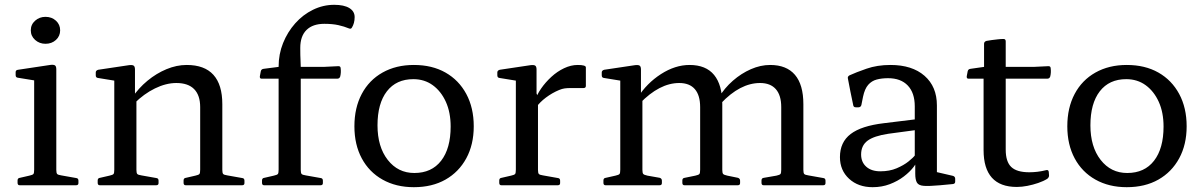

<svg xmlns="http://www.w3.org/2000/svg" viewBox="-20 -770 5005 798"><path d="M122 0V-317H214V0ZM62 0Q53 0 53 -10V-20Q53 -30 63 -31L102 -40Q116 -43 119 -47Q122 -51 122 -65V-180H214V-64Q214 -51 217.5 -47Q221 -43 235 -41L297 -30Q306 -29 306 -19V-9Q306 0 296 0ZM122 -317V-463L140 -433L54 -447Q45 -448 45 -458V-470Q45 -479 55 -480L188 -500Q202 -502 208 -498.5Q214 -495 214 -482V-317ZM169 -588Q144 -588 126 -604Q108 -620 108 -644Q108 -668 126 -684Q144 -700 169 -700Q195 -700 212.5 -684Q230 -668 230 -644Q230 -620 212.5 -604Q195 -588 169 -588Z M812 -325Q812 -374 787 -399.5Q762 -425 713 -425Q670 -425 624 -402.5Q578 -380 538 -340L529 -364Q556 -404 593 -434.5Q630 -465 672 -482.5Q714 -500 756 -500Q830 -500 867 -459Q904 -418 904 -337V0H812ZM455 0V-316H547V0ZM395 0Q386 0 386 -10V-20Q386 -30 396 -31L435 -40Q449 -43 452 -47Q455 -51 455 -65V-180H547V-64Q547 -51 550.5 -47Q554 -43 568 -41L630 -30Q639 -29 639 -19V-9Q639 0 629 0ZM752 0Q743 0 743 -10V-20Q743 -30 753 -31L792 -40Q806 -43 809 -47Q812 -51 812 -65V-180H904V-64Q904 -51 907.5 -47Q911 -43 925 -41L987 -30Q996 -29 996 -19V-9Q996 0 986 0ZM455 -316V-462L473 -432L387 -446Q378 -447 378 -457V-469Q378 -477 388 -480L515 -499Q529 -501 535 -497.5Q541 -494 541 -481V-382L547 -365V-316Z M1138 -493Q1138 -545 1156.5 -591Q1175 -637 1207 -673Q1239 -709 1281 -729.5Q1323 -750 1369 -750Q1410 -750 1432 -736.5Q1454 -723 1454 -699Q1454 -686 1451 -675Q1448 -664 1443 -656Q1439 -648 1430 -652Q1411 -660 1386.5 -665.5Q1362 -671 1328 -671Q1280 -671 1254 -645.5Q1228 -620 1228 -571Q1228 -536 1229 -521.5Q1230 -507 1230 -492V0H1138ZM1067 -443Q1059 -443 1060 -453L1064 -474Q1066 -483 1076 -484L1138 -492H1325L1387 -495Q1396 -495 1396 -485Q1397 -477 1396.5 -468.5Q1396 -460 1394 -452Q1391 -443 1382 -443ZM1078 0Q1069 0 1069 -10V-20Q1069 -30 1079 -31L1118 -40Q1132 -43 1135 -47Q1138 -51 1138 -65V-180H1230V-64Q1230 -51 1233.5 -47Q1237 -43 1251 -41L1313 -30Q1322 -29 1322 -19V-9Q1322 0 1312 0Z M1700 8Q1626 8 1570 -23.5Q1514 -55 1483.5 -112Q1453 -169 1453 -245Q1453 -322 1483.5 -379.5Q1514 -437 1570 -468.5Q1626 -500 1700 -500Q1776 -500 1831.5 -468.5Q1887 -437 1918 -379.5Q1949 -322 1949 -245Q1949 -169 1918 -112Q1887 -55 1831.5 -23.5Q1776 8 1700 8ZM1702 -51Q1774 -51 1813.5 -102Q1853 -153 1853 -244Q1853 -303 1833 -347Q1813 -391 1778.5 -416Q1744 -441 1698 -441Q1627 -441 1588 -390.5Q1549 -340 1549 -249Q1549 -160 1591.5 -105.5Q1634 -51 1702 -51Z M2124 0V-316H2216V0ZM2415 -413Q2415 -404 2405 -404H2349Q2337 -404 2326.5 -402.5Q2316 -401 2304 -396Q2275 -384 2249 -364.5Q2223 -345 2206 -321L2203 -350Q2211 -376 2229 -402Q2247 -428 2271.5 -450.5Q2296 -473 2324.5 -486.5Q2353 -500 2381 -500Q2415 -500 2415 -490ZM2064 0Q2055 0 2055 -10V-20Q2055 -30 2065 -31L2104 -40Q2118 -43 2121 -47Q2124 -51 2124 -65V-180H2216V-64Q2216 -51 2219.5 -47Q2223 -43 2237 -41L2299 -30Q2308 -29 2308 -19V-9Q2308 0 2298 0ZM2124 -316V-462L2142 -432L2056 -446Q2047 -447 2047 -457V-469Q2047 -477 2057 -480L2184 -499Q2198 -501 2204 -497.5Q2210 -494 2210 -481V-382L2216 -365V-316Z M3154 0Q3145 0 3145 -10V-20Q3145 -30 3155 -31L3207 -40Q3221 -43 3224 -47Q3227 -51 3227 -65V-325Q3227 -374 3204.5 -399.5Q3182 -425 3139 -425Q3056 -425 2976 -340L2967 -364Q2991 -404 3026 -434.5Q3061 -465 3101 -482.5Q3141 -500 3181 -500Q3249 -500 3284 -459Q3319 -418 3319 -337V-64Q3319 -51 3322.5 -47Q3326 -43 3340 -41L3402 -30Q3411 -29 3411 -19V-9Q3411 0 3401 0ZM2497 0Q2488 0 2488 -10V-20Q2488 -30 2498 -31L2538 -40Q2552 -43 2555 -47Q2558 -51 2558 -65V-316H2650V-64Q2650 -51 2653.5 -47Q2657 -43 2671 -40L2722 -31Q2731 -28 2731 -19V-9Q2731 0 2721 0ZM2825 0Q2816 0 2816 -10V-20Q2816 -30 2826 -31L2870 -40Q2884 -43 2887 -47Q2890 -51 2890 -65V-325Q2890 -374 2868 -399.5Q2846 -425 2803 -425Q2721 -425 2639 -340L2630 -364Q2668 -424 2727 -462Q2786 -500 2846 -500Q2914 -500 2948 -458.5Q2982 -417 2982 -337V-64Q2982 -51 2985.5 -47Q2989 -43 3003 -40L3047 -31Q3056 -28 3056 -19V-9Q3056 0 3046 0ZM2558 -316V-462L2576 -432L2490 -446Q2481 -447 2481 -457V-469Q2481 -477 2491 -480L2618 -499Q2632 -501 2638 -497.5Q2644 -494 2644 -481V-382L2650 -365V-316Z M3607 8Q3547 8 3509 -27Q3471 -62 3471 -117Q3471 -179 3515.5 -213Q3560 -247 3654 -258L3793 -275L3791 -230L3672 -214Q3612 -205 3585.5 -185Q3559 -165 3559 -128Q3559 -96 3580.5 -77Q3602 -58 3639 -58Q3677 -58 3706.5 -70.5Q3736 -83 3756 -99Q3776 -115 3784 -126L3796 -113Q3793 -97 3777.5 -76.5Q3762 -56 3736.5 -36.5Q3711 -17 3678 -4.5Q3645 8 3607 8ZM3782 -328Q3782 -384 3753 -414.5Q3724 -445 3671 -445Q3645 -445 3624 -439.5Q3603 -434 3588.5 -417.5Q3574 -401 3567 -368L3560 -333Q3557 -324 3548 -324H3537Q3527 -324 3526 -334Q3520 -362 3514.5 -389.5Q3509 -417 3504 -444Q3502 -452 3511 -457Q3537 -469 3581.5 -484.5Q3626 -500 3681 -500Q3771 -500 3822.5 -455Q3874 -410 3874 -332V-162H3782ZM3874 -162V-28L3855 -59L3941 -39Q3950 -36 3950 -27V-15Q3950 -6 3940 -5L3887 0Q3842 4 3820 2.5Q3798 1 3791 -11Q3784 -23 3784 -48V-99L3782 -107V-162Z M4206 7Q4137 7 4102.5 -31.5Q4068 -70 4068 -146V-482L4070 -492V-588Q4070 -597 4080 -600Q4090 -602 4102 -603.5Q4114 -605 4127 -606.5Q4140 -608 4151 -608Q4160 -608 4160 -598V-148Q4160 -98 4183 -76Q4206 -54 4258 -54Q4274 -54 4291.5 -56Q4309 -58 4329 -63Q4338 -65 4339 -55L4340 -42Q4341 -34 4333 -27Q4317 -17 4295 -9.5Q4273 -2 4250 2.5Q4227 7 4206 7ZM4005 -443Q3997 -443 3998 -453L4002 -474Q4004 -483 4014 -484L4070 -492H4276L4338 -495Q4347 -495 4347 -485Q4348 -477 4347.5 -468.5Q4347 -460 4345 -452Q4342 -443 4333 -443Z M4663 8Q4589 8 4533 -23.5Q4477 -55 4446.5 -112Q4416 -169 4416 -245Q4416 -322 4446.5 -379.5Q4477 -437 4533 -468.5Q4589 -500 4663 -500Q4739 -500 4794.5 -468.5Q4850 -437 4881 -379.5Q4912 -322 4912 -245Q4912 -169 4881 -112Q4850 -55 4794.5 -23.5Q4739 8 4663 8ZM4665 -51Q4737 -51 4776.5 -102Q4816 -153 4816 -244Q4816 -303 4796 -347Q4776 -391 4741.5 -416Q4707 -441 4661 -441Q4590 -441 4551 -390.5Q4512 -340 4512 -249Q4512 -160 4554.5 -105.5Q4597 -51 4665 -51Z"/></svg>

Font: Hahmlet
Style: Regular
Weight: 400
Designer: Minjoo Ham & Mark Frömberg
Foundry: hypertype
Version: Version 1.002